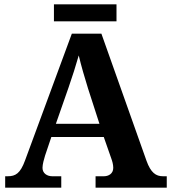

<svg xmlns="http://www.w3.org/2000/svg" viewBox="-20 -870 793 890"><path d="M230 -771H520V-850H230ZM4 0H264V-53H222C199 -53 177 -66 177 -92C177 -108 184 -133 189 -149L218 -235H461L496 -135C500 -124 505 -108 505 -92C505 -64 482 -53 462 -53H423V0H753V-53H735C703 -53 679 -69 659 -125L450 -714H313L96 -126C74 -66 52 -53 16 -53H4ZM239 -296 298 -465C314 -511 333 -570 345 -613C356 -566 374 -505 388 -460L441 -296Z"/></svg>

Font: Noto Serif NP Hmong
Style: Bold
Weight: 700
Designer: Dalton Maag Ltd
Foundry: Dalton Maag Ltd
Version: Version 1.001